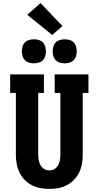

<svg xmlns="http://www.w3.org/2000/svg" viewBox="-20 -1218 640 1246"><path d="M300 8Q270 8 241 2.5Q212 -3 186 -16.5Q160 -30 139 -52Q118 -74 105.5 -100.5Q93 -127 88 -156Q83 -185 83 -215V-615H46V-735H265V-615H228V-215Q228 -197 231 -179.5Q234 -162 242.5 -146.5Q251 -131 266.5 -121.5Q282 -112 300 -112Q318 -112 333.5 -121.5Q349 -131 357.5 -146.5Q366 -162 369 -179.5Q372 -197 372 -215V-615H335V-735H554V-615H517V-215Q517 -185 512 -156Q507 -127 494.5 -100.5Q482 -74 461 -52Q440 -30 414 -16.5Q388 -3 359 2.5Q330 8 300 8ZM400 -807Q384 -807 368.5 -811.5Q353 -816 342 -827Q331 -838 326.5 -853.5Q322 -869 322 -885Q322 -901 326.5 -916.5Q331 -932 342 -943Q353 -954 368.5 -958.5Q384 -963 400 -963Q416 -963 431.5 -958.5Q447 -954 458 -943Q469 -932 473.5 -916.5Q478 -901 478 -885Q478 -869 473.5 -853.5Q469 -838 458 -827Q447 -816 431.5 -811.5Q416 -807 400 -807ZM200 -807Q184 -807 168.5 -811.5Q153 -816 142 -827Q131 -838 126.5 -853.5Q122 -869 122 -885Q122 -901 126.5 -916.5Q131 -932 142 -943Q153 -954 168.5 -958.5Q184 -963 200 -963Q216 -963 231.5 -958.5Q247 -954 258 -943Q269 -932 273.5 -916.5Q278 -901 278 -885Q278 -869 273.5 -853.5Q269 -838 258 -827Q247 -816 231.5 -811.5Q216 -807 200 -807ZM319 -991 157 -1122 243 -1198 385 -1049Z"/></svg>

Font: Iosevka Curly Slab HvEx
Style: Regular
Weight: 900
Width: 7
Monospace: yes
Designer: Belleve Invis
Foundry: Belleve Invis
Version: Version 11.1.0; ttfautohint (v1.8.3)